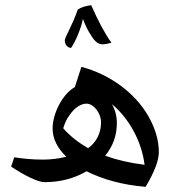

<svg xmlns="http://www.w3.org/2000/svg" viewBox="-20 -841 684 741"><path d="M254 -656C270 -677 293 -731 300 -768C310 -742 319 -724 326 -713C342 -686 355 -670 376 -670C384 -670 396 -672 410 -676C383 -714 358 -762 332 -821C311 -818 295 -814 280 -804C261 -747 230 -696 230 -686C230 -667 242 -657 254 -656ZM542 -120C576 -177 593 -222 593 -254C593 -300 579 -346 553 -392C501 -483 404 -554 294 -583L269 -505C221 -478 183 -403 183 -345C183 -306 201 -270 236 -236C207 -229 177 -225 146 -225C103 -225 66 -229 35 -234L23 -198C74 -164 126 -138 152 -138C212 -138 266 -152 314 -180C376 -149 453 -127 542 -120ZM320 -269C284 -290 251 -315 224 -346C230 -365 237 -382 248 -396C267 -425 292 -441 314 -441C341 -441 370 -405 370 -369C370 -327 352 -292 320 -269ZM538 -205C481 -212 430 -224 386 -240C416 -277 431 -318 431 -366C431 -392 425 -416 412 -439C480 -382 527 -294 538 -205Z"/></svg>

Font: Noto Naskh Arabic UI Medium
Style: Regular
Weight: 500
Designer: Monotype Design Team, David Williams, Mohamad Dakak and Nizar Qandah
Foundry: Monotype Imaging Inc.
Version: Version 2.014